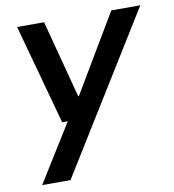

<svg xmlns="http://www.w3.org/2000/svg" viewBox="-79 -566 760 841"><g transform="rotate(-10 300.5 -145.5)"><path d="M41 205 200 -51H175L53 -496H173L264 -151H267L472 -496H601L167 205Z"/></g></svg>

Font: DM Sans 36pt SemiBold
Style: Italic
Weight: 600
Italic angle: -10°
Designer: Colophon Foundry, Jonny Pinhorn
Foundry: Colophon Foundry
Version: Version 4.004;gftools[0.9.30]